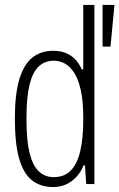

<svg xmlns="http://www.w3.org/2000/svg" viewBox="-20 -743 482 775"><path d="M194 12Q145 12 110.5 -14Q76 -40 58 -100.5Q40 -161 40 -265Q40 -363 58 -423Q76 -483 110.5 -510.5Q145 -538 195 -538Q221 -538 242 -530.5Q263 -523 280.5 -506.5Q298 -490 310 -463H316V-723H361V0H328L323 -75H317Q302 -37 270 -12.5Q238 12 194 12ZM197 -28Q240 -28 266 -55Q292 -82 304 -133.5Q316 -185 316 -257V-270Q316 -334 306.5 -377.5Q297 -421 280.5 -447.5Q264 -474 242.5 -486Q221 -498 198 -498Q161 -498 136.5 -475Q112 -452 99.5 -402Q87 -352 87 -271V-255Q87 -175 99.5 -125Q112 -75 136.5 -51.5Q161 -28 197 -28ZM394 -555V-723H442L426 -555Z"/></svg>

Font: Archivo Condensed Thin
Style: Regular
Weight: 250
Width: 3
Designer: Hector Gatti
Foundry: Omnibus-Type
Version: Version 2.001